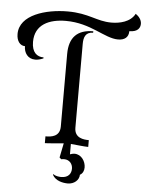

<svg xmlns="http://www.w3.org/2000/svg" viewBox="-67 -895 894 1182"><g transform="rotate(5 380.0 -303.5)"><path d="M324 -111C324 -47 271 -42 235 -42V0C261 0 316 -7 351 -9L333 80L344 90C350 89 356 88 362 88C397 88 415 115 415 142C415 171 399 199 353 199C341 199 313 196 305 185L302 190C321 226 367 235 397 235C436 235 467 208 467 175C484 166 492 148 492 128C492 91 466 49 423 49C415 49 405 51 395 55V-9C430 -6 479 0 503 0V-42C471 -42 414 -47 414 -111V-629C414 -668 424 -703 472 -703V-712C374 -712 324 -661 324 -559ZM181 -525C140 -525 108 -550 108 -615C108 -722 195 -761 299 -761C454 -761 544 -675 628 -675C668 -675 693 -694 693 -732C748 -732 760 -761 760 -783C760 -809 742 -829 723 -842C695 -789 629 -775 578 -775C486 -775 437 -820 305 -820C171 -820 9 -774 9 -655C9 -611 31 -584 61 -584C61 -544 84 -507 131 -507C146 -507 163 -511 181 -519Z"/></g></svg>

Font: Milonga
Style: Regular
Weight: 400
Designer: Pablo Impallari, Brenda Gallo, Rodrigo Fuenzalida
Foundry: Pablo Impallari, Brenda Gallo, Rodrigo Fuenzalida
Version: Version 1.000